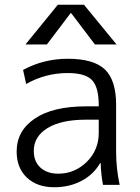

<svg xmlns="http://www.w3.org/2000/svg" viewBox="-20 -777 588 807"><path d="M277 -722 177 -590H87L223 -757H333L470 -590H379L279 -722ZM265 -530Q374 -530 421 -485Q468 -440 468 -337V-140Q468 -69 483 0H413Q405 -39 403 -92H401Q374 -44 323 -17Q272 10 208 10Q136 10 93 -30.5Q50 -71 50 -140Q50 -227 126 -278.5Q202 -330 342 -330H395V-335Q395 -411 366.5 -440.5Q338 -470 265 -470Q171 -470 90 -424L77 -483Q163 -530 265 -530ZM122 -143Q122 -98 150 -72.5Q178 -47 225 -47Q294 -47 344.5 -96.5Q395 -146 395 -218V-274H342Q237 -274 179.5 -238.5Q122 -203 122 -143Z"/></svg>

Font: M PLUS 1p
Style: Regular
Weight: 400
Version: Version 1.062